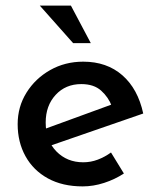

<svg xmlns="http://www.w3.org/2000/svg" viewBox="-20 -655 565 685"><path d="M275 10Q203 10 151 -18.5Q99 -47 71 -97.5Q43 -148 43 -212Q43 -274 74.5 -324.5Q106 -375 159 -405Q212 -435 277 -435Q361 -435 416.5 -386.5Q472 -338 491 -250L150 -132L126 -190L400 -290L379 -276Q367 -308 341 -331.5Q315 -355 270 -355Q214 -355 178.5 -316.5Q143 -278 143 -218Q143 -154 181 -115Q219 -76 277 -76Q304 -76 329 -85.5Q354 -95 376 -111L422 -36Q390 -15 351.5 -2.5Q313 10 275 10ZM122 -635H233L304 -501H241Z"/></svg>

Font: Reem Kufi
Style: Regular
Weight: 400
Designer: Khaled Hosny
Version: Version 1.6